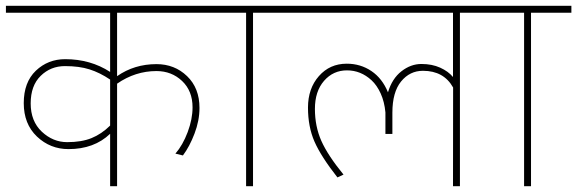

<svg xmlns="http://www.w3.org/2000/svg" viewBox="-35 -642 1990 662"><path d="M368.7 0H344.7V-180.7Q289.6 -127.9 201.2 -127.9Q138.2 -127.9 92.5 -171.1Q46.9 -214.4 46.9 -286.4Q46.9 -358.4 88.6 -398.2Q130.4 -438 189.9 -438Q276.9 -438 344.7 -394V-598.1H-14.6V-622.1H731.4V-598.1H368.7V-379.4Q428.2 -420.9 504.4 -420.9Q566.9 -420.9 609.9 -379.6Q652.8 -338.4 652.8 -270Q652.8 -226.1 635.7 -181.4Q618.7 -136.7 595.7 -106L569.8 -112.3Q595.2 -141.6 612.1 -186.5Q628.9 -231.4 628.9 -272Q628.9 -328.6 592.8 -362.8Q556.6 -397 504.4 -397Q431.6 -397 368.7 -353.5ZM344.7 -209V-367.7Q309.1 -391.6 273.7 -402.8Q238.3 -414.1 189 -414.1Q139.6 -414.1 105.2 -380.4Q70.8 -346.7 70.8 -285.4Q70.8 -224.1 109.1 -188Q147.5 -151.9 196.8 -151.9Q246.1 -151.9 280.5 -165.8Q314.9 -179.7 344.7 -209Z M813.5 0V-598.1H702.1V-622.1H976.6V-598.1H837.4V0Z M1423.3 -397.9Q1377.9 -397.9 1347.9 -361.1Q1317.9 -324.2 1317.9 -253.4V-180.2H1293.9V-254.4Q1290.5 -291 1277.6 -319.6Q1264.6 -348.1 1246.1 -365.2Q1209 -399.4 1161.4 -399.4Q1113.8 -399.4 1082.3 -363.3Q1050.8 -327.1 1050.8 -266.6Q1050.8 -206.1 1073 -156.2Q1095.2 -106.4 1149.4 -40L1128.4 -30.3Q1071.8 -102.5 1049.3 -153.8Q1026.9 -205.1 1026.9 -271Q1026.9 -336.9 1064.5 -379.6Q1102.1 -422.4 1160.6 -422.4Q1208 -422.4 1245.6 -397Q1283.2 -371.6 1302.7 -323.7Q1316.9 -371.1 1349.1 -396.2Q1381.3 -421.4 1418 -421.4Q1454.6 -421.4 1482.7 -408.7Q1510.7 -396 1526.9 -376.5V-598.1H947.3V-622.1H1689.9V-598.1H1550.8V0H1526.9L1527.3 -340.3Q1495.1 -397.9 1423.3 -397.9Z M1772 0V-598.1H1660.6V-622.1H1935.1V-598.1H1795.9V0Z"/></svg>

Font: Yantramanav Thin
Style: Regular
Weight: 250
Version: Version 1.001;PS 1.0;hotconv 1.0.72;makeotf.lib2.5.5900; ttf